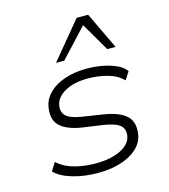

<svg xmlns="http://www.w3.org/2000/svg" viewBox="-113 -843 828 940"><g transform="rotate(-15 301.5 -372.5)"><path d="M267 8Q199 8 139.5 -9.5Q80 -27 51 -58L77 -99Q99 -78 129.5 -65Q160 -52 196.5 -46Q233 -40 270 -40Q345 -40 394.5 -64Q444 -88 452 -127Q459 -162 438 -182Q417 -202 356 -212L244 -228Q169 -241 137 -274.5Q105 -308 118 -373Q126 -410 156 -438.5Q186 -467 234.5 -483.5Q283 -500 346 -500Q385 -500 423.5 -493Q462 -486 494 -471.5Q526 -457 541 -435L515 -395Q485 -426 437 -439Q389 -452 340 -452Q268 -452 223 -427Q178 -402 170 -364Q163 -328 183.5 -308Q204 -288 259 -279L368 -262Q449 -249 483 -215.5Q517 -182 505 -118Q497 -80 465 -51.5Q433 -23 382.5 -7.5Q332 8 267 8ZM208 -566 363 -753H421L510 -566H468L384 -710L250 -566Z"/></g></svg>

Font: Nunito Sans 7pt SemiExpanded ExtraLight
Style: Italic
Weight: 250
Width: 6
Italic angle: -9°
Designer: Vernon Adams
Foundry: Vernon Adams
Version: Version 3.101;gftools[0.9.27]